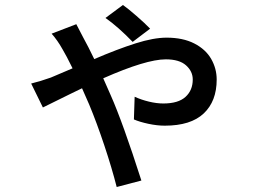

<svg xmlns="http://www.w3.org/2000/svg" viewBox="-20 -667 1040 770"><path d="M403 -595 473 -647Q493 -633 527.5 -603Q562 -573 582 -552L512 -499Q453 -560 403 -595ZM184 -356 271 -393Q246 -444 231 -469Q211 -505 187 -532L286 -570L313 -518Q334 -480 358 -430Q451 -470 523.5 -493Q596 -516 648 -516Q714 -516 759.5 -492.5Q805 -469 827 -430.5Q849 -392 849 -348Q849 -261 797 -212Q745 -163 641 -163Q610 -163 575 -170.5Q540 -178 517 -188L520 -279Q546 -267 577 -259.5Q608 -252 635 -252Q695 -252 724 -278.5Q753 -305 753 -348Q753 -381 726 -405Q699 -429 645 -429Q566 -429 394 -353L424 -285Q472 -177 547 57L448 83Q429 8 398.5 -83.5Q368 -175 338 -247L309 -313Q283 -301 262.5 -290.5Q242 -280 227 -273L152 -236L105 -332Q142 -341 184 -356Z"/></svg>

Font: Sinter Medium
Style: Regular
Weight: 500
Foundry: Adobe & rsms
Version: Version 1.000